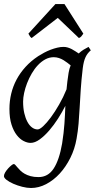

<svg xmlns="http://www.w3.org/2000/svg" viewBox="-22 -690 487 954"><path d="M165 -46.9Q175.3 -46.9 192.9 -63.2Q210.4 -79.6 230.7 -106.9Q251 -134.3 271.7 -170.4Q292.5 -206.5 308.6 -246.1Q310.5 -264.6 312.7 -284.9Q314.9 -305.2 318.8 -328.1Q320.3 -338.4 323 -347.7Q325.7 -356.9 329.1 -365.2Q321.8 -371.1 313 -377.9Q304.2 -384.8 293.7 -391.1Q283.2 -397.5 271 -401.6Q258.8 -405.8 245.1 -405.8Q222.7 -405.8 202.6 -394.8Q182.6 -383.8 165.8 -365.7Q148.9 -347.7 135.5 -324.5Q122.1 -301.3 112.5 -276.6Q103 -252 97.9 -228Q92.8 -204.1 92.8 -185.1Q92.8 -153.3 98.6 -127.9Q104.5 -102.5 114.3 -84.5Q124 -66.4 137.2 -56.6Q150.4 -46.9 165 -46.9ZM429.2 -439.9Q412.6 -426.3 403.1 -406.2Q393.6 -386.2 389.2 -351.1Q382.3 -293 379.2 -245.1Q376 -197.3 373.8 -155.5Q371.6 -113.8 368.4 -75.9Q365.2 -38.1 358.4 -0.5Q349.6 50.3 327.4 94.7Q305.2 139.2 274.7 172.4Q244.1 205.6 207.3 224.9Q170.4 244.1 132.3 244.1Q111.8 244.1 88.1 238Q64.5 231.9 44.4 223.1Q24.4 214.4 11 204.1Q-2.4 193.8 -2.4 185.1Q-2.4 176.8 3.9 166.3Q10.3 155.8 18.6 146.7Q26.9 137.7 34.9 131.3Q43 125 46.4 125Q50.3 125 54.4 129.9Q58.6 134.8 64.7 141.8Q70.8 148.9 79.3 157.5Q87.9 166 100.1 173.1Q112.3 180.2 129.4 185.1Q146.5 189.9 169.4 189.9Q216.8 189.9 244.6 147.5Q272.5 105 286.6 23.4Q291 -3.9 293.7 -28.1Q296.4 -52.2 298.1 -75Q299.8 -97.7 300.8 -119.4Q301.8 -141.1 302.7 -164.1Q287.1 -133.3 266.4 -100.8Q245.6 -68.4 222.4 -41.5Q199.2 -14.6 175.3 2.7Q151.4 20 129.9 20Q113.8 20 95.5 10.7Q77.1 1.5 61.3 -18.8Q45.4 -39.1 35.2 -71Q24.9 -103 24.9 -148.9Q24.9 -187.5 33.7 -224.4Q42.5 -261.2 60.3 -294.7Q78.1 -328.1 105 -357.7Q131.8 -387.2 168 -411.1Q181.6 -419.9 197.3 -428.2Q212.9 -436.5 229.5 -442.9Q246.1 -449.2 262.5 -453.1Q278.8 -457 293.9 -457Q304.7 -457 314.9 -453.9Q325.2 -450.7 334.7 -445.8Q344.2 -440.9 352.8 -435.1Q361.3 -429.2 369.1 -424.3Q380.4 -435.1 392.8 -442.9Q405.3 -450.7 418 -457L429.2 -439.9ZM392.1 -522.9Q385.3 -513.2 381.6 -508.8Q377.9 -504.4 370.1 -501L265.1 -601.1L135.3 -501Q130.9 -503.9 127.4 -508.5Q124 -513.2 119.1 -522.9L253.4 -669.9H298.3L392.1 -522.9Z"/></svg>

Font: GentiumAlt
Style: Italic
Weight: 400
Italic angle: -7°
Designer: J. Victor Gaultney
Version: Version 1.02; 2005; OFL release